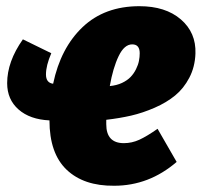

<svg xmlns="http://www.w3.org/2000/svg" viewBox="-20 -574 645 614"><path d="M425.8 -554.2Q509.3 -554.2 558.3 -512Q607.4 -469.7 605 -402.8Q603.5 -359.9 585.4 -325.4Q567.4 -291 540 -268.6Q512.7 -246.1 474.6 -229.5Q436.5 -212.9 399.4 -204.3Q362.3 -195.8 319.8 -190.9V-176.8Q319.8 -116.2 376 -116.2Q401.9 -116.2 425.8 -127.2Q449.7 -138.2 483.9 -162.1L544.9 -56.2Q456.5 20 345.2 20Q248 21 193.1 -31.2Q138.2 -83.5 138.2 -189Q75.7 -191.9 39.3 -223.9Q2.9 -255.9 2.9 -308.1Q2.9 -377 53.2 -448.2L144 -403.8Q127 -364.3 127 -335.9Q127 -309.1 149.9 -306.2Q173.8 -420.4 244.1 -487.3Q314.5 -554.2 425.8 -554.2ZM331.1 -298.8Q353 -300.8 370.1 -308.8Q387.2 -316.9 397.7 -327.9Q408.2 -338.9 415 -352.8Q421.9 -366.7 424.3 -379.2Q426.8 -391.6 426.8 -403.8Q426.8 -432.1 402.8 -432.1Q377.4 -432.1 359.4 -394.5Q341.3 -356.9 331.1 -298.8Z"/></svg>

Font: Fira Sans Compressed Heavy
Style: Italic
Weight: 900
Width: 3
Italic angle: -8°
Designer: Carrois Corporate & Edenspiekermann AG
Foundry: Carrois Corporate GbR & Edenspiekermann AG
Version: Version 4.203;PS 004.203;hotconv 1.0.88;makeotf.lib2.5.64775